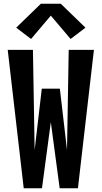

<svg xmlns="http://www.w3.org/2000/svg" viewBox="-20 -1000 540 1020"><path d="M106 0 21 -735H155L164 -203L202 -529H298L336 -203L345 -735H479L394 0H297L250 -351L203 0ZM145 -793 66 -853 197 -980H303L434 -853L355 -793L250 -917Z"/></svg>

Font: Iosevka SS04 Heavy
Style: Regular
Weight: 900
Monospace: yes
Designer: Belleve Invis
Foundry: Belleve Invis
Version: Version 19.0.0; ttfautohint (v1.8.4)